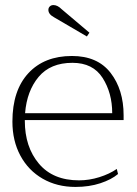

<svg xmlns="http://www.w3.org/2000/svg" viewBox="-20 -728 542 758"><path d="M171 -689Q171 -697 176.5 -702.5Q182 -708 191 -708Q207 -708 223 -692L333 -599L323 -584L193 -660Q171 -672 171 -689ZM78 -254V-251Q78 -148 133.5 -82Q189 -16 292 -16Q332 -16 372 -28.5Q412 -41 441 -61L446 -41Q420 -19 376 -4.5Q332 10 278 10Q205 10 148.5 -22.5Q92 -55 60.5 -113.5Q29 -172 29 -248Q29 -371 92 -439Q155 -507 264 -507Q365 -507 416.5 -440.5Q468 -374 468 -273V-254ZM79 -281H423Q423 -361 385 -420.5Q347 -480 266 -480Q179 -480 132.5 -424.5Q86 -369 79 -281Z"/></svg>

Font: Trirong ExtraLight
Style: Regular
Weight: 275
Designer: Katatrad Team
Foundry: CadsonDemak
Version: Version 1.001